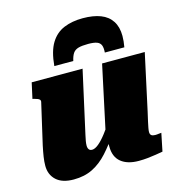

<svg xmlns="http://www.w3.org/2000/svg" viewBox="-118 -903 941 1017"><g transform="rotate(-15 353.0 -394.5)"><path d="M427 -801Q369 -801 324 -782.5Q279 -764 251.5 -719.5Q224 -675 217 -595H321Q327 -622 337 -636.5Q347 -651 366.5 -656.5Q386 -662 420 -662Q451 -662 467.5 -656Q484 -650 490 -635.5Q496 -621 494 -595H601Q604 -612 605.5 -627Q607 -642 607 -656Q607 -705 586 -737.5Q565 -770 525 -785.5Q485 -801 427 -801ZM282 -201Q278 -183 275.5 -169Q273 -155 273 -143Q273 -135 275.5 -128.5Q278 -122 283 -118.5Q288 -115 296 -115Q312 -115 332.5 -132Q353 -149 376 -179Q399 -209 424 -247V-172Q387 -117 349 -75Q311 -33 266 -10.5Q221 12 162 12Q99 12 66.5 -18Q34 -48 34 -97Q34 -120 38 -146Q42 -172 49 -205L101 -431Q102 -437 98.5 -441.5Q95 -446 87.5 -449Q80 -452 69 -455L60 -457L79 -543H358ZM632 -234Q625 -204 620.5 -183.5Q616 -163 613.5 -149.5Q611 -136 611 -128Q611 -115 618 -109.5Q625 -104 639 -104Q649 -104 658 -105.5Q667 -107 673 -107L653 -9Q636 -6 614.5 -2.5Q593 1 569 3.5Q545 6 520 6Q458 6 423 -22.5Q388 -51 388 -108Q388 -112 388 -117Q388 -122 388 -129Q388 -136 388 -145L377 -132L465 -543H699Z"/></g></svg>

Font: Roboto Serif 20pt Black
Style: Italic
Weight: 900
Italic angle: -10°
Version: Version 1.008